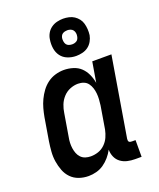

<svg xmlns="http://www.w3.org/2000/svg" viewBox="-143 -856 787 951"><g transform="rotate(-20 250.0 -380.0)"><path d="M159 8Q132 8 108 -0.5Q84 -9 67 -26.5Q50 -44 41 -67.5Q32 -91 28 -116.5Q24 -142 26 -168.5Q28 -195 32 -221L52 -341Q56 -363 62 -385Q68 -407 78 -428Q88 -449 102 -468Q116 -487 135 -501Q154 -515 176.5 -521.5Q199 -528 221 -528Q246 -528 270 -520.5Q294 -513 310.5 -497Q327 -481 337 -459Q347 -437 351 -413L369 -520H470L400 -100Q400 -96 400 -92Q400 -88 402.5 -85Q405 -82 409 -81Q413 -80 418 -80H437V8H403Q382 8 362.5 3.5Q343 -1 327.5 -12.5Q312 -24 304 -42Q296 -60 296 -81Q286 -62 271.5 -45Q257 -28 239 -15.5Q221 -3 200 2.5Q179 8 159 8ZM202 -80Q222 -80 241.5 -86.5Q261 -93 276.5 -108Q292 -123 300.5 -142Q309 -161 313 -181L333 -301Q335 -316 336 -332Q337 -348 335.5 -363Q334 -378 329.5 -392Q325 -406 316.5 -417.5Q308 -429 294 -434.5Q280 -440 264 -440Q243 -440 222 -431.5Q201 -423 185.5 -406Q170 -389 162 -368.5Q154 -348 151 -327L131 -207Q128 -192 127.5 -177.5Q127 -163 129 -149Q131 -135 136 -122Q141 -109 150.5 -99Q160 -89 173.5 -84.5Q187 -80 202 -80ZM304 -572Q281 -572 259.5 -580.5Q238 -589 225 -606.5Q212 -624 208.5 -647Q205 -670 209 -694Q211 -710 219.5 -725Q228 -740 242 -750Q256 -760 272.5 -764Q289 -768 305 -768Q320 -768 335.5 -764.5Q351 -761 363 -753Q375 -745 384 -733.5Q393 -722 397 -707.5Q401 -693 402 -677.5Q403 -662 401 -646Q398 -630 389.5 -615Q381 -600 367.5 -590Q354 -580 337 -576Q320 -572 304 -572ZM305 -633Q311 -633 317 -634.5Q323 -636 328.5 -639.5Q334 -643 337 -649Q340 -655 341 -661Q343 -670 341.5 -679Q340 -688 335 -694.5Q330 -701 322 -704Q314 -707 305 -707Q299 -707 292.5 -705.5Q286 -704 280.5 -700.5Q275 -697 272 -691Q269 -685 268 -679Q267 -670 268.5 -661Q270 -652 274.5 -645.5Q279 -639 287.5 -636Q296 -633 305 -633Z"/></g></svg>

Font: Iosevka Semibold
Style: Italic
Weight: 600
Italic angle: -9°
Monospace: yes
Designer: Belleve Invis
Foundry: Belleve Invis
Version: Version 32.5.0; ttfautohint (v1.8.4)